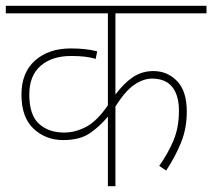

<svg xmlns="http://www.w3.org/2000/svg" viewBox="-20 -642 732 662"><path d="M692 -596H378V-316Q408 -356 439 -376.5Q470 -397 509 -397Q557 -397 590.5 -362.5Q624 -328 624 -257Q624 -199 604 -150Q584 -101 553 -54L529 -70Q560 -114 578.5 -158.5Q597 -203 597 -260Q597 -313 574 -342Q551 -371 504 -371Q475 -371 444 -350.5Q413 -330 378 -275V0H352V-240Q324 -206 289.5 -182.5Q255 -159 198 -159Q138 -159 96 -198Q54 -237 54 -316Q54 -392 101 -433.5Q148 -475 224 -475Q277 -475 315 -465L310 -439Q279 -449 225 -449Q159 -449 120 -415Q81 -381 81 -316Q81 -246 114 -215.5Q147 -185 201 -185Q240 -185 277.5 -205Q315 -225 352 -279V-596H0V-622H692Z"/></svg>

Font: Noto Sans Thin
Style: Regular
Weight: 100
Designer: Monotype Design Team
Foundry: Monotype Imaging Inc.
Version: Version 2.007